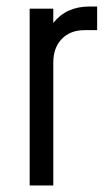

<svg xmlns="http://www.w3.org/2000/svg" viewBox="-20 -569 322 589"><path d="M71 0V-542.5H143.5V-498.5Q183 -549 254.5 -549H278V-476.5H239.5Q195.5 -476.5 169.5 -449.5Q143.5 -422.5 143.5 -377V0Z"/></svg>

Font: Mohave
Style: Regular
Weight: 400
Designer: Gumpita Rahayu
Foundry: Tokotype
Version: Version 2.003; ttfautohint (v1.8.3)